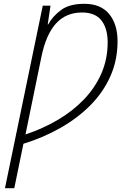

<svg xmlns="http://www.w3.org/2000/svg" viewBox="-20 -744 646 1004"><path d="M5.9 240.2 203.6 -714.4H244.1L229.5 -616.2H231.9Q255.9 -659.7 299.6 -691.9Q343.3 -724.1 421.4 -724.1Q506.3 -724.1 550.5 -671.1Q594.7 -618.2 594.7 -527.8Q594.7 -429.7 557.4 -345.7Q520 -261.7 452.9 -193.8Q385.7 -126 296.1 -75.2Q206.5 -24.4 102.5 7.8L54.7 240.2ZM113.3 -41Q203.6 -70.8 282 -116.9Q360.4 -163.1 418.9 -224.1Q477.5 -285.2 510.3 -360.1Q543 -435.1 543 -522.5Q543 -595.2 510.5 -637Q478 -678.7 408.7 -678.7Q326.2 -678.7 273.7 -622.1Q221.2 -565.4 196.8 -448.2Z"/></svg>

Font: Open Sans Light
Style: Italic
Weight: 300
Italic angle: -12°
Designer: Monotype Design Team
Foundry: Monotype Imaging Inc.
Version: Version 3.003; ttfautohint (v1.8.4)